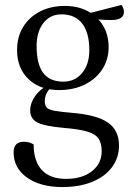

<svg xmlns="http://www.w3.org/2000/svg" viewBox="-20 -486 524 776"><path d="M232 270Q143 270 89 231.5Q35 193 35 130Q35 87 76 87Q87 87 97 89.5Q107 92 116 98Q116 166 149.5 201.5Q183 237 247 237Q312 237 351.5 206Q391 175 391 125Q391 93 378 74Q365 55 332 45.5Q299 36 239 31Q160 24 131 9Q102 -6 102 -40Q102 -69 121.5 -97Q141 -125 173 -141L188 -134Q175 -123 168 -108Q161 -93 161 -77Q161 -61 168.5 -52Q176 -43 199.5 -38.5Q223 -34 270 -30Q370 -22 415.5 9Q461 40 461 102Q461 152 432.5 190Q404 228 352.5 249Q301 270 232 270ZM218 -122Q142 -122 95.5 -166Q49 -210 49 -284Q49 -337 73.5 -377Q98 -417 141.5 -439.5Q185 -462 242 -462Q295 -462 334.5 -441Q374 -420 396.5 -382.5Q419 -345 419 -296Q419 -245 393.5 -206Q368 -167 323 -144.5Q278 -122 218 -122ZM236 -156Q283 -156 312 -191Q341 -226 341 -283Q341 -353 312.5 -390.5Q284 -428 228 -428Q183 -428 155.5 -393Q128 -358 128 -300Q128 -227 154.5 -191.5Q181 -156 236 -156ZM429 -405Q415 -405 396 -406Q377 -407 360 -409.5Q343 -412 333 -416L326 -429L471 -466Q476 -460 478.5 -452Q481 -444 481 -438Q481 -405 429 -405Z"/></svg>

Font: Pitagon Serif
Style: Regular
Weight: 400
Designer: Travis Tran
Foundry: Pitagon
Version: Version 1.000;gftools[0.9.26]